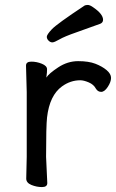

<svg xmlns="http://www.w3.org/2000/svg" viewBox="-20 -739 470 775"><path d="M384.8 -643.1Q335.9 -625 288.1 -608.4Q240.2 -591.8 219.7 -579.8Q199.2 -567.9 191.2 -567.9Q183.1 -567.9 176 -575Q168.9 -582 168.9 -590.6Q168.9 -599.1 189 -620.6Q209 -642.1 321.8 -716.8Q325.7 -718.8 334.2 -719Q342.8 -719.2 356.9 -709Q396 -682.1 396 -659.2Q396 -647.9 384.8 -643.1ZM85.9 -18.1 87.9 -106V-367.2L85 -474.1Q85 -490.2 106.4 -490.2Q127.9 -490.2 148.9 -481.7Q169.9 -473.1 169.9 -459.5Q169.9 -445.8 168 -434.1L167 -425.8Q176.8 -441.9 214.8 -467Q252.9 -492.2 295.4 -492.2Q337.9 -492.2 365 -481.7Q392.1 -471.2 410.2 -456.1Q428.2 -440.9 428.2 -424.6Q428.2 -408.2 415 -388.2Q401.9 -368.2 388.4 -368.2Q375 -368.2 367.2 -380.9Q358.4 -397.9 338.1 -406.5Q317.9 -415 304.2 -415Q264.2 -415 230 -390.1Q180.2 -354 169.9 -265.1Q166 -230 166 -106L170.9 0Q170.9 16.1 149.4 16.1Q127.9 16.1 106.9 7.6Q85.9 -1 85.9 -18.1Z"/></svg>

Font: LXGW WenKai Screen R
Style: Regular
Weight: 400
Designer: Fontworks Inc.
Version: Version 1.235;May 31, 2022